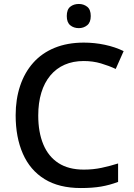

<svg xmlns="http://www.w3.org/2000/svg" viewBox="-20 -939 675 969"><path d="M402 -631Q349 -631 306.5 -612.5Q264 -594 234 -558Q204 -522 188.5 -471Q173 -420 173 -356Q173 -272 198.5 -210.5Q224 -149 275 -116Q326 -83 403 -83Q450 -83 492.5 -92Q535 -101 576 -114V-21Q534 -5 490.5 2.5Q447 10 388 10Q278 10 205 -35Q132 -80 95.5 -163Q59 -246 59 -357Q59 -438 81.5 -505.5Q104 -573 147.5 -622Q191 -671 255.5 -697.5Q320 -724 403 -724Q457 -724 509 -713Q561 -702 604 -681L564 -591Q530 -607 489.5 -619Q449 -631 402 -631ZM378 -919Q402 -919 420 -905Q438 -891 438 -858Q438 -826 420 -811.5Q402 -797 378 -797Q352 -797 334.5 -811.5Q317 -826 317 -858Q317 -891 334.5 -905Q352 -919 378 -919Z"/></svg>

Font: Noto Sans Khmer Medium
Style: Regular
Weight: 500
Version: Version 2.003